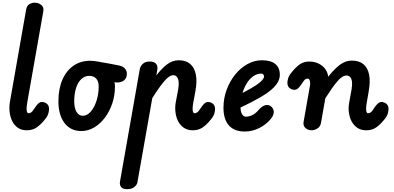

<svg xmlns="http://www.w3.org/2000/svg" viewBox="-20 -948 2866 1397"><path d="M174.5 0Q136 0 109.8 -18.5Q83.5 -37 68.8 -67Q54 -97 50 -133.2Q46 -169.5 52 -205.5L170.5 -880.5Q175.5 -907 194 -917.8Q212.5 -928.5 233 -928.5Q259.5 -928.5 280 -912Q300.5 -895.5 295 -865L178.5 -203.5Q175.5 -186.5 174.2 -171.8Q173 -157 174 -146.5Q175 -136 178.5 -130Q182 -124 187.5 -124Q197.5 -124 206 -129.8Q214.5 -135.5 220.5 -144.5L239 -171.5Q249 -186.5 260.5 -196.2Q272 -206 284.5 -206Q305 -206 321 -193.2Q337 -180.5 337 -154.5Q337 -142.5 331.8 -122.8Q326.5 -103 307 -79Q276.5 -41 246.5 -20.5Q216.5 0 174.5 0Z M572 5.5Q494 5.5 449.5 -52.8Q405 -111 405 -210.5Q405 -301 433.8 -367.5Q462.5 -434 514.8 -470Q567 -506 637.5 -506Q650 -506 666.8 -503.8Q683.5 -501.5 699.5 -498.8Q715.5 -496 724.5 -494Q727.5 -494 736.8 -492.2Q746 -490.5 771.2 -486Q796.5 -481.5 846.5 -471.5Q875 -465.5 889 -449Q903 -432.5 903 -411.5Q903 -378 880.5 -361.8Q858 -345.5 824 -348L812.5 -350Q814.5 -343.5 815.5 -335.8Q816.5 -328 816.5 -319.5Q816.5 -254 796.8 -195.2Q777 -136.5 743 -91.5Q709 -46.5 664.8 -20.5Q620.5 5.5 572 5.5ZM582 -105.5Q613.5 -105.5 639.8 -135.2Q666 -165 682 -213.8Q698 -262.5 698 -320Q698 -357 679.5 -376.5Q661 -396 629.5 -396Q597 -396 572.2 -373.2Q547.5 -350.5 533.8 -308.8Q520 -267 520 -210Q520 -162 536.8 -133.8Q553.5 -105.5 582 -105.5Z M904.5 428.5Q873.5 428.5 861.2 412.8Q849 397 853 373.5L997.5 -447Q999 -455.5 1006.2 -468.2Q1013.5 -481 1029 -490.8Q1044.5 -500.5 1070 -500.5Q1100.5 -500.5 1115 -484.5Q1129.5 -468.5 1124.5 -440.5L1117.5 -399Q1156 -449.5 1195.2 -479.5Q1234.5 -509.5 1281 -509.5Q1332.5 -509.5 1363.8 -482.8Q1395 -456 1405 -405.5Q1415 -355 1401.5 -283L1386.5 -202Q1382 -179 1381.5 -161.2Q1381 -143.5 1384.5 -133.8Q1388 -124 1395.5 -124Q1405.5 -124 1414 -129.8Q1422.5 -135.5 1428.5 -144.5L1447.5 -171.5Q1457.5 -186.5 1468.8 -196.2Q1480 -206 1492 -206Q1513 -206 1529 -193.2Q1545 -180.5 1545 -154.5Q1545 -142.5 1539.8 -122.8Q1534.5 -103 1514.5 -79Q1484.5 -41 1454.2 -20.5Q1424 0 1382.5 0Q1344.5 0 1317.8 -18.2Q1291 -36.5 1276 -66Q1261 -95.5 1256.8 -131.2Q1252.5 -167 1258.5 -202L1277 -301Q1282 -330.5 1279.8 -353Q1277.5 -375.5 1267.5 -388.2Q1257.5 -401 1241.5 -401Q1212 -401 1173.8 -355.5Q1135.5 -310 1088 -234L979.5 380.5Q976.5 396.5 957.8 412.5Q939 428.5 904.5 428.5Z M1760.5 9Q1684.5 9 1645.2 -35.8Q1606 -80.5 1606 -164Q1606 -232.5 1629 -294.8Q1652 -357 1691.2 -405.5Q1730.5 -454 1780.8 -481.8Q1831 -509.5 1886 -509.5Q1950.5 -509.5 1983.2 -482.5Q2016 -455.5 2016 -404Q2016 -380 2005.2 -357.5Q1994.5 -335 1974.2 -314Q1954 -293 1926 -273.2Q1898 -253.5 1863.5 -234Q1839.5 -220 1803.5 -201.8Q1767.5 -183.5 1730 -165.5Q1730 -157 1731 -149.8Q1732 -142.5 1733.5 -136Q1737 -120.5 1746.5 -109.8Q1756 -99 1769.5 -99Q1794 -99 1818.8 -112.2Q1843.5 -125.5 1863 -149.5Q1885 -175 1908.8 -182Q1932.5 -189 1951.5 -174.5Q1961 -167.5 1967.2 -154.2Q1973.5 -141 1970.8 -122.8Q1968 -104.5 1950 -82.5Q1915.5 -40.5 1865.2 -15.8Q1815 9 1760.5 9ZM1744.5 -271.5Q1760 -279.5 1776 -288.5Q1792 -297.5 1807.5 -306Q1837 -323 1857.5 -338.2Q1878 -353.5 1889.5 -366.8Q1901 -380 1901 -391Q1901 -399 1896 -405.8Q1891 -412.5 1881.5 -412.5Q1851 -412.5 1824.2 -394.2Q1797.5 -376 1777.2 -344.2Q1757 -312.5 1744.5 -271.5Z M2246.5 0Q2222 0 2203 -16.2Q2184 -32.5 2189 -61.5L2236 -329Q2237.5 -336.5 2237 -344.8Q2236.5 -353 2234.5 -360Q2232.5 -367 2229 -371.5Q2225.5 -376 2220 -376Q2208 -376 2200.8 -370.5Q2193.5 -365 2188 -356L2169 -329Q2159 -314 2147.8 -304.2Q2136.5 -294.5 2124 -294.5Q2103.5 -294.5 2087.2 -307.2Q2071 -320 2071 -346Q2071 -358 2076.5 -377.8Q2082 -397.5 2101.5 -421Q2132 -459.5 2162.2 -480.5Q2192.5 -501.5 2235 -500Q2268 -499.5 2297 -486Q2326 -472.5 2345 -448Q2364 -423.5 2368 -390Q2414.5 -448 2454.2 -477.5Q2494 -507 2539.5 -507Q2593 -507 2624.5 -480.8Q2656 -454.5 2665.8 -404.5Q2675.5 -354.5 2662.5 -282.5L2647.5 -195Q2644 -174.5 2643.8 -158.5Q2643.5 -142.5 2647 -133.2Q2650.5 -124 2657.5 -124Q2667.5 -124 2676.2 -129.8Q2685 -135.5 2690.5 -144.5L2709 -171.5Q2719.5 -186.5 2731 -196.2Q2742.5 -206 2754.5 -206Q2775 -206 2791 -193.2Q2807 -180.5 2807 -154.5Q2807 -142.5 2801.8 -122.8Q2796.5 -103 2777 -79Q2746.5 -41 2716.5 -20.5Q2686.5 0 2644.5 0Q2607 0 2580.8 -17.5Q2554.5 -35 2539 -63.8Q2523.5 -92.5 2518.8 -127.5Q2514 -162.5 2520 -197.5L2538.5 -300.5Q2543.5 -330 2541.2 -351.8Q2539 -373.5 2528.8 -386Q2518.5 -398.5 2500 -398.5Q2470 -398.5 2432.5 -353.8Q2395 -309 2347 -232.5L2315.5 -53.5Q2311 -27 2290 -13.5Q2269 0 2246.5 0Z"/></svg>

Font: Edu AU VIC WA NT Pre SemiBold
Style: Regular
Weight: 600
Designer: Tina and Corey Anderson, Eben Sorkin, Mirko Velimirovic
Foundry: Google for Education
Version: Version 1.001